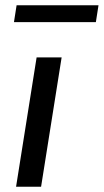

<svg xmlns="http://www.w3.org/2000/svg" viewBox="-20 -709 394 729"><path d="M41 0 119 -491H214L136 0ZM33 -625 43 -689H354L344 -625Z"/></svg>

Font: Nunito Sans 10pt Medium
Style: Italic
Weight: 500
Italic angle: -9°
Designer: Vernon Adams
Foundry: Vernon Adams
Version: Version 3.101;gftools[0.9.27]